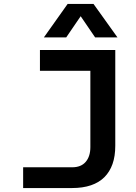

<svg xmlns="http://www.w3.org/2000/svg" viewBox="-20 -951 690 971"><path d="M97 0V-105H345Q390 -105 413.5 -132.5Q437 -160 437 -207V-698H563V-214Q563 -161 549 -121.5Q535 -82 508 -55Q481 -28 440 -14Q399 0 344 0ZM182 -698H553V-593H182ZM202 -762 322 -931H453L574 -762H461L388 -869L315 -762Z"/></svg>

Font: Azeret Mono Thin Medium
Style: Regular
Weight: 500
Version: Version 1.002